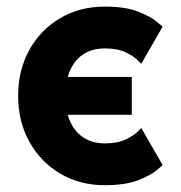

<svg xmlns="http://www.w3.org/2000/svg" viewBox="-20 -540 540 573"><path d="M75 -310.5H373.3V-197.3H75ZM292.8 -112.1Q330.6 -112.1 354.7 -123.6Q378.8 -135.1 390.2 -146.5Q401.7 -158 401.7 -158L465.4 -47.3Q465.4 -47.3 448 -32.3Q430.6 -17.3 392.6 -2.3Q354.7 12.7 292.6 12.7Q218.4 12.7 160 -21.8Q101.6 -56.2 67.9 -116.4Q34.2 -176.6 34.2 -253.9Q34.2 -331.2 67.8 -391.4Q101.4 -451.6 159.8 -485.9Q218.2 -520.3 292.4 -520.3Q354.5 -520.3 392.4 -505.3Q430.4 -490.3 447.8 -475.3Q465.2 -460.4 465.2 -460.4L401.5 -349.6Q401.5 -349.6 390 -361.1Q378.6 -372.6 354.5 -384Q330.4 -395.5 292.6 -395.5Q263.6 -395.5 241.5 -385.2Q219.3 -374.9 204.5 -355.9Q189.7 -336.9 182.3 -311Q174.8 -285.1 174.8 -253.9Q174.8 -222.9 182.3 -196.9Q189.7 -170.9 204.6 -151.9Q219.5 -132.9 241.7 -122.5Q263.8 -112.1 292.8 -112.1Z"/></svg>

Font: Giphurs SC
Style: Regular
Weight: 400
Version: Version 0.920